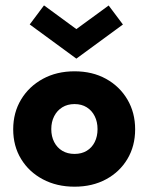

<svg xmlns="http://www.w3.org/2000/svg" viewBox="-20 -691 556 723"><path d="M260.7 12Q193.6 12 141.4 -15.8Q89.1 -43.5 59.4 -92.3Q29.7 -141.1 29.7 -204Q29.7 -266.9 59.4 -316.2Q89.1 -365.6 141.4 -394.1Q193.6 -422.5 260.7 -422.5Q327.9 -422.5 379.3 -394.1Q430.7 -365.6 459.8 -316.2Q488.9 -266.9 488.9 -204Q488.9 -141.1 459.8 -92.3Q430.7 -43.5 379.3 -15.8Q327.9 12 260.7 12ZM260.7 -111.4Q287.4 -111.4 306.7 -123.2Q326.1 -134.9 336.7 -156.1Q347.3 -177.4 347.3 -204.7Q347.3 -232.1 336.7 -253.4Q326.1 -274.8 306.7 -286.9Q287.4 -299.1 260.7 -299.1Q234.1 -299.1 214.5 -286.9Q194.9 -274.8 184 -253.4Q173.1 -232.1 173.1 -204.7Q173.1 -177.4 184 -156.1Q194.9 -134.9 214.5 -123.2Q234.1 -111.4 260.7 -111.4ZM91.9 -598.9 145.7 -670.7 267.5 -581.4 389.2 -670.3 442.9 -598.7 267.5 -470.2Z"/></svg>

Font: League Spartan Extralight
Style: Regular
Weight: 200
Foundry: The League of Moveable Type
Version: Version 2.300; ttfautohint (v1.8.3)